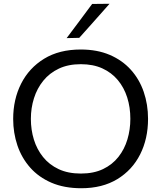

<svg xmlns="http://www.w3.org/2000/svg" viewBox="-20 -989 857 1020"><path d="M412 11Q321.5 11 253.5 -18.2Q185.5 -47.5 140.2 -98.8Q95 -150 72.5 -216.5Q50 -283 50 -357Q50 -461 92.2 -544.5Q134.5 -628 214.5 -677Q294.5 -726 409 -726Q496 -726 562.8 -697.5Q629.5 -669 675 -618.5Q720.5 -568 743.5 -501Q766.5 -434 766.5 -357.5Q766.5 -252 724.5 -168.8Q682.5 -85.5 603 -37.2Q523.5 11 412 11ZM409.5 -67Q478 -67 527.5 -90.8Q577 -114.5 609.2 -155.5Q641.5 -196.5 657 -248.8Q672.5 -301 672.5 -357.5Q672.5 -418.5 655.8 -471.2Q639 -524 605.8 -563.8Q572.5 -603.5 523.5 -625.8Q474.5 -648 409.5 -648Q342.5 -648 292.8 -624.5Q243 -601 210 -560.2Q177 -519.5 160.5 -467.2Q144 -415 144 -357.5Q144 -299.5 160 -247.5Q176 -195.5 208.8 -154.8Q241.5 -114 291.5 -90.5Q341.5 -67 409.5 -67ZM334 -786.5Q368.5 -832.5 402.2 -877.5Q436 -922.5 469.5 -968L562 -969Q534.5 -938 507.8 -907.8Q481 -877.5 454.2 -847.5Q427.5 -817.5 401 -788Z"/></svg>

Font: Commissioner Thin
Style: Regular
Weight: 400
Version: Version 1.000